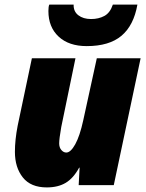

<svg xmlns="http://www.w3.org/2000/svg" viewBox="-20 -807 635 837"><path d="M45 -145Q45 -197 57 -259L119 -553H309L247 -253Q238 -202 238 -182Q238 -164 247.5 -153Q257 -142 269 -142Q288 -142 308 -178Q328 -214 343 -283L402 -553H593L476 0H323L327 -76H325Q300 -30 266.5 -10Q233 10 184 10Q114 10 79.5 -33.5Q45 -77 45 -145ZM191 -759Q191 -779 195 -787H301Q300 -757 321.5 -740.5Q343 -724 377 -724Q410 -724 435 -737.5Q460 -751 472 -787H579Q563 -696 509.5 -651Q456 -606 358 -606Q280 -606 235.5 -647.5Q191 -689 191 -759Z"/></svg>

Font: Noto Sans Display Black
Style: Italic
Weight: 900
Italic angle: -12°
Designer: Monotype Design team
Foundry: Monotype Imaging Inc.
Version: Version 1.000